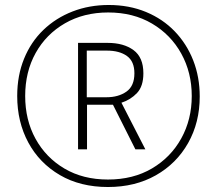

<svg xmlns="http://www.w3.org/2000/svg" viewBox="-20 -742 870 770"><path d="M413 8Q302 8 220 -40Q138 -88 93.5 -170.5Q49 -253 49 -357Q49 -439 76.5 -506.5Q104 -574 154 -622Q204 -670 271 -696Q338 -722 416 -722Q498 -722 565.5 -694Q633 -666 681 -616Q729 -566 755 -499.5Q781 -433 781 -355Q781 -251 734.5 -168.5Q688 -86 605 -39Q522 8 413 8ZM413 -22Q514 -22 589.5 -66.5Q665 -111 707 -187Q749 -263 749 -357Q749 -451 707 -527Q665 -603 589.5 -647.5Q514 -692 414 -692Q316 -692 240.5 -648.5Q165 -605 123 -529.5Q81 -454 81 -357Q81 -261 122.5 -185.5Q164 -110 238.5 -66Q313 -22 413 -22ZM293 -143V-570H412Q476 -570 515.5 -541Q555 -512 555 -448Q555 -396 529.5 -369Q504 -342 467 -330L563 -143H523L433 -322H329V-143ZM407 -352Q455 -352 487 -374.5Q519 -397 519 -448Q519 -496 489 -517.5Q459 -539 409 -539H328V-352Z"/></svg>

Font: Noto Sans Myanmar UI ExtraCondensed ExtraLight
Style: Regular
Weight: 200
Width: 2
Designer: Monotype Design Team
Foundry: Monotype Imaging Inc.
Version: Version 2.103; ttfautohint (v1.8.4.7-5d5b)